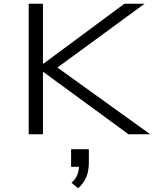

<svg xmlns="http://www.w3.org/2000/svg" viewBox="-20 -725 835 1037"><path d="M135 0V-705H212V-382H216L652 -705H761L268 -344L271 -374L791 0H674L216 -335H212V0ZM402 292 366 262Q389 242 398 218Q407 194 407 165L420 176H364V81H460V151Q460 197 446.5 230.5Q433 264 402 292Z"/></svg>

Font: Nunito Sans 7pt Expanded Light
Style: Regular
Weight: 300
Width: 7
Designer: Vernon Adams
Foundry: Vernon Adams
Version: Version 3.101;gftools[0.9.27]